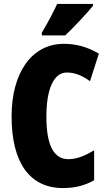

<svg xmlns="http://www.w3.org/2000/svg" viewBox="-20 -947 547 977"><path d="M453 -917V-927H271C250 -883 225 -834 193 -781V-767H312C362 -814 425 -883 453 -917ZM320 -578C363 -578 400 -561 438 -534L483 -674C426 -708 368 -724 305 -724C140 -724 39 -575 39 -355C39 -119 131 10 301 10C360 10 413 -3 459 -30V-182C416 -157 374 -137 328 -137C253 -137 216 -209 216 -354C216 -493 253 -578 320 -578Z"/></svg>

Font: Noto Sans Oriya ExtCond Blk
Style: Regular
Weight: 900
Width: 2
Designer: Amélie Bonet and Sol Matas
Foundry: Google LLC
Version: Version 2.006